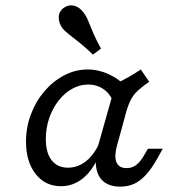

<svg xmlns="http://www.w3.org/2000/svg" viewBox="-20 -686 646 719"><path d="M208.1 11.3Q149.2 11.3 113.3 -34.7Q77.4 -80.6 77.4 -155.6Q77.4 -209.7 96 -258.5Q114.5 -307.3 146.8 -344.8Q179 -382.3 220.6 -404Q262.1 -425.8 308.1 -425.8Q349.2 -425.8 388.3 -407.7Q427.4 -389.5 457.3 -356.5L404 -303.2Q393.5 -333.9 368.5 -351.6Q343.5 -369.4 309.7 -369.4Q278.2 -369.4 249.6 -353.2Q221 -337.1 198.8 -308.5Q176.6 -279.8 164.1 -243.1Q151.6 -206.5 151.6 -165.3Q151.6 -113.7 173.4 -85.9Q195.2 -58.1 234.7 -58.1Q272.6 -58.1 303.6 -83.5Q334.7 -108.9 354.8 -156.5L351.6 -105.6Q328.2 -49.2 291.5 -19Q254.8 11.3 208.1 11.3ZM366.1 -206.5 412.9 -371.8Q438.7 -384.7 461.7 -397.6Q484.7 -410.5 507.3 -425.8L538.7 -379.8Q512.9 -362.1 496.4 -346.8Q479.8 -331.5 470.2 -312.9Q460.5 -294.4 452.4 -266.1L436.3 -206.5ZM417.7 -139.5Q407.3 -100.8 416.1 -78.6Q425 -56.5 454 -56.5Q475 -56.5 489.9 -68.1Q504.8 -79.8 516.9 -100L533.9 -129H589.5L570.2 -94.4Q549.2 -56.5 527.8 -32.7Q506.5 -8.9 483.1 2Q459.7 12.9 430.6 12.9Q391.9 12.9 369 -5.2Q346 -23.4 340.3 -58.5Q334.7 -93.5 348.4 -143.5L366.1 -206.5H436.3ZM328.2 -481.5Q300.8 -508.1 277.8 -526.2Q254.8 -544.4 238.3 -557.3Q221.8 -570.2 213.7 -580.6Q200 -599.2 200 -621Q200 -642.7 218.5 -656.5Q236.3 -669.4 256.5 -664.9Q276.6 -660.5 291.9 -640.3Q302.4 -627.4 310.1 -608.5Q317.7 -589.5 328.6 -563.7Q339.5 -537.9 358.1 -504Z"/></svg>

Font: Playfair 5pt SemiExpanded Light
Style: Italic
Weight: 300
Width: 6
Italic angle: -15.6°
Designer: Claus Eggers Sørensen
Foundry: Claus Eggers Sørensen
Version: Version 2.203